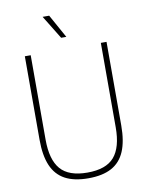

<svg xmlns="http://www.w3.org/2000/svg" viewBox="-101 -1016 844 1096"><g transform="rotate(-10 321.0 -467.5)"><path d="M322 9Q239.5 9 187 -19.2Q134.5 -47.5 109.5 -106Q84.5 -164.5 84.5 -255.5V-740H118.5V-250.5Q118.5 -134.5 166.2 -79.2Q214 -24 322 -24Q430 -24 477.5 -79.2Q525 -134.5 525 -250.5V-740H558V-255.5Q558 -164.5 533.2 -106Q508.5 -47.5 456.2 -19.2Q404 9 322 9ZM307 -808 223.5 -944H261.5L337 -808Z"/></g></svg>

Font: Encode Sans SC SemiCondensed Thin
Style: Regular
Weight: 250
Width: 4
Designer: Multiple Designers
Foundry: Impallari Type
Version: Version 3.002